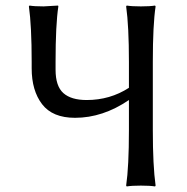

<svg xmlns="http://www.w3.org/2000/svg" viewBox="-20 -668 673 691"><path d="M180 -445V-417Q180 -358 208 -333Q236 -308 292 -308Q376 -308 444 -352V-445Q444 -574 434 -645L436 -648Q454 -645 487 -645Q520 -645 538 -648L540 -645Q530 -579 530 -445V-200Q530 -71 540 0L538 3Q520 0 487 0Q454 0 436 3L434 0Q444 -68 444 -200V-308Q350 -244 250 -244Q169 -244 131.5 -293Q94 -342 94 -422V-445Q94 -574 84 -645L86 -648Q103 -645 137 -645L189 -648L190 -645Q180 -579 180 -445Z"/></svg>

Font: Libertinus Sans
Style: Regular
Weight: 400
Designer: Philipp H. Poll
Foundry: Khaled Hosny
Version: Version 6.1